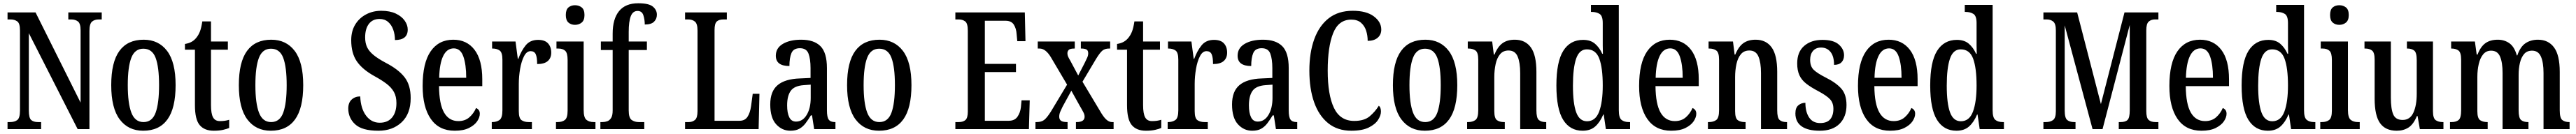

<svg xmlns="http://www.w3.org/2000/svg" viewBox="-20 -790 15727 820"><path d="M26 0V-43H41Q69 -43 85.5 -55.5Q102 -68 102 -114V-604Q102 -647 85.5 -659Q69 -671 45 -671H26V-714H197L472 -162V-604Q472 -646 456 -658.5Q440 -671 415 -671H397V-714H601V-671H583Q557 -671 541.5 -657.5Q526 -644 526 -600V0H454L156 -587V-114Q156 -68 170.5 -55.5Q185 -43 212 -43H231V0Z M854 10Q763 10 711 -59Q659 -128 659 -269Q659 -410 709 -478.5Q759 -547 857 -547Q948 -547 1000 -478.5Q1052 -410 1052 -269Q1052 -128 1002 -59Q952 10 854 10ZM856 -43Q909 -43 930 -100.5Q951 -158 951 -269Q951 -380 930 -436Q909 -492 855 -492Q803 -492 781.5 -436Q760 -380 760 -269Q760 -158 782 -100.5Q804 -43 856 -43Z M1285 10Q1228 10 1199 -24.5Q1170 -59 1170 -146V-486H1109V-521Q1134 -525 1151 -535Q1168 -545 1180 -561Q1192 -576 1200.5 -597.5Q1209 -619 1215 -659H1268V-536H1371V-486H1268V-147Q1268 -95 1280.5 -72Q1293 -49 1322 -49Q1339 -49 1352.5 -51Q1366 -53 1379 -57V-7Q1366 -1 1342 4.5Q1318 10 1285 10Z M1633 10Q1542 10 1490 -59Q1438 -128 1438 -269Q1438 -410 1488 -478.5Q1538 -547 1636 -547Q1727 -547 1779 -478.5Q1831 -410 1831 -269Q1831 -128 1781 -59Q1731 10 1633 10ZM1635 -43Q1688 -43 1709 -100.5Q1730 -158 1730 -269Q1730 -380 1709 -436Q1688 -492 1634 -492Q1582 -492 1560.5 -436Q1539 -380 1539 -269Q1539 -158 1561 -100.5Q1583 -43 1635 -43Z M2290 10Q2191 10 2148.5 -29Q2106 -68 2106 -126Q2106 -162 2127 -181Q2148 -200 2179 -200Q2182 -126 2214.5 -82.5Q2247 -39 2298 -39Q2347 -39 2373.5 -71Q2400 -103 2400 -159Q2400 -200 2384.5 -227.5Q2369 -255 2339.5 -277.5Q2310 -300 2266 -324Q2192 -365 2158 -415Q2124 -465 2124 -544Q2124 -599 2148 -639Q2172 -679 2214 -701.5Q2256 -724 2307 -724Q2360 -724 2396 -707Q2432 -690 2450.5 -663.5Q2469 -637 2469 -609Q2469 -545 2391 -545Q2391 -579 2380.5 -608.5Q2370 -638 2349 -656Q2328 -674 2297 -674Q2255 -674 2232 -644Q2209 -614 2209 -561Q2209 -527 2220.5 -502Q2232 -477 2259.5 -454Q2287 -431 2336 -405Q2413 -365 2450 -317Q2487 -269 2487 -190Q2487 -94 2432 -42Q2377 10 2290 10Z M2756 10Q2660 10 2610 -62Q2560 -134 2560 -264Q2560 -405 2609 -476Q2658 -547 2747 -547Q2830 -547 2877 -485Q2924 -423 2924 -305V-263H2660Q2661 -153 2691 -101Q2721 -49 2778 -49Q2819 -49 2845.5 -72.5Q2872 -96 2886 -129Q2896 -125 2902.5 -116.5Q2909 -108 2909 -94Q2909 -72 2893 -48Q2877 -24 2843 -7Q2809 10 2756 10ZM2826 -314Q2826 -395 2808.5 -444.5Q2791 -494 2750 -494Q2708 -494 2685.5 -447.5Q2663 -401 2661 -314Z M2982 0V-43H2985Q3011 -43 3029 -55.5Q3047 -68 3047 -115V-425Q3047 -469 3030 -481Q3013 -493 2987 -493H2984V-536H3127L3141 -430H3144Q3162 -479 3189 -512.5Q3216 -546 3265 -546Q3306 -546 3325.5 -524.5Q3345 -503 3345 -468Q3345 -435 3324 -416.5Q3303 -398 3259 -398Q3259 -439 3250.5 -458Q3242 -477 3219 -477Q3195 -477 3179 -446Q3163 -415 3155 -368.5Q3147 -322 3147 -276V-110Q3147 -66 3164 -54.5Q3181 -43 3207 -43H3227V0Z M3490 -638Q3466 -638 3450 -652Q3434 -666 3434 -698Q3434 -731 3450 -744.5Q3466 -758 3490 -758Q3514 -758 3531 -744.5Q3548 -731 3548 -698Q3548 -666 3531 -652Q3514 -638 3490 -638ZM3374 0V-43H3384Q3412 -43 3428.5 -56Q3445 -69 3445 -113V-423Q3445 -466 3430 -479.5Q3415 -493 3388 -493H3377V-536H3543V-117Q3543 -71 3559.5 -57Q3576 -43 3605 -43H3615V0Z M3645 0V-43H3658Q3673 -43 3687 -48Q3701 -53 3710.5 -68Q3720 -83 3720 -114V-484H3648V-536H3720V-584Q3720 -674 3759 -722Q3798 -770 3876 -770Q3941 -770 3965.5 -749.5Q3990 -729 3990 -700Q3990 -675 3973 -657.5Q3956 -640 3916 -640Q3916 -670 3907.5 -696.5Q3899 -723 3872 -723Q3843 -723 3830.5 -690.5Q3818 -658 3818 -595V-536H3929V-484H3818V-114Q3818 -68 3836.5 -55.5Q3855 -43 3879 -43H3913V0Z M4162 0V-43H4185Q4207 -43 4222.5 -56Q4238 -69 4238 -110V-603Q4238 -645 4222 -658Q4206 -671 4182 -671H4162V-714H4417V-671H4396Q4369 -671 4355.5 -658.5Q4342 -646 4342 -606V-51H4495Q4527 -51 4543 -75Q4559 -99 4565 -141L4575 -216H4616L4611 0Z M4805 10Q4754 10 4718 -29.5Q4682 -69 4682 -151Q4682 -231 4727 -269Q4772 -307 4863 -310L4928 -313V-373Q4928 -429 4915.5 -462Q4903 -495 4863 -495Q4824 -495 4811.5 -465.5Q4799 -436 4799 -386Q4716 -386 4716 -449Q4716 -496 4759 -521.5Q4802 -547 4871 -547Q4949 -547 4988.5 -507.5Q5028 -468 5028 -373V-115Q5028 -73 5039 -58Q5050 -43 5077 -43H5080V0H4950L4937 -84H4930Q4913 -56 4897 -35Q4881 -14 4859.5 -2Q4838 10 4805 10ZM4839 -46Q4880 -46 4904.5 -87Q4929 -128 4929 -191V-272L4887 -269Q4829 -265 4807 -234Q4785 -203 4785 -145Q4785 -99 4798 -72.5Q4811 -46 4839 -46Z M5346 10Q5255 10 5203 -59Q5151 -128 5151 -269Q5151 -410 5201 -478.5Q5251 -547 5349 -547Q5440 -547 5492 -478.5Q5544 -410 5544 -269Q5544 -128 5494 -59Q5444 10 5346 10ZM5348 -43Q5401 -43 5422 -100.5Q5443 -158 5443 -269Q5443 -380 5422 -436Q5401 -492 5347 -492Q5295 -492 5273.5 -436Q5252 -380 5252 -269Q5252 -158 5274 -100.5Q5296 -43 5348 -43Z M5812 0V-43H5833Q5859 -43 5873.5 -55.5Q5888 -68 5888 -107V-602Q5888 -647 5872 -659Q5856 -671 5833 -671H5812V-714H6236L6240 -538H6190L6186 -581Q6184 -615 6169 -639Q6154 -663 6118 -663H5992V-399H6182V-349H5992V-51H6138Q6174 -51 6191 -75.5Q6208 -100 6212 -133L6216 -176H6266L6261 0Z M6301 0V-43H6308Q6337 -43 6354 -56Q6371 -69 6395 -107L6494 -272L6395 -440Q6363 -493 6326 -493H6315V-536H6541V-493H6538Q6512 -493 6504 -484.5Q6496 -476 6496 -464Q6496 -453 6500.5 -443Q6505 -433 6514 -418L6562 -328L6602 -406Q6611 -424 6617 -437.5Q6623 -451 6623 -464Q6623 -482 6611.5 -487.5Q6600 -493 6582 -493H6578V-536H6757V-493H6750Q6726 -493 6710.5 -481Q6695 -469 6670 -428L6588 -290L6704 -96Q6722 -67 6737.5 -55Q6753 -43 6768 -43H6778V0H6548V-43H6552Q6601 -43 6601 -76Q6601 -88 6594.5 -101Q6588 -114 6570 -145L6520 -235L6466 -136Q6458 -120 6452 -105.5Q6446 -91 6446 -76Q6446 -59 6457 -51Q6468 -43 6495 -43H6497V0Z M6975 10Q6918 10 6889 -24.5Q6860 -59 6860 -146V-486H6799V-521Q6824 -525 6841 -535Q6858 -545 6870 -561Q6882 -576 6890.5 -597.5Q6899 -619 6905 -659H6958V-536H7061V-486H6958V-147Q6958 -95 6970.5 -72Q6983 -49 7012 -49Q7029 -49 7042.5 -51Q7056 -53 7069 -57V-7Q7056 -1 7032 4.5Q7008 10 6975 10Z M7108 0V-43H7111Q7137 -43 7155 -55.5Q7173 -68 7173 -115V-425Q7173 -469 7156 -481Q7139 -493 7113 -493H7110V-536H7253L7267 -430H7270Q7288 -479 7315 -512.5Q7342 -546 7391 -546Q7432 -546 7451.5 -524.5Q7471 -503 7471 -468Q7471 -435 7450 -416.5Q7429 -398 7385 -398Q7385 -439 7376.5 -458Q7368 -477 7345 -477Q7321 -477 7305 -446Q7289 -415 7281 -368.5Q7273 -322 7273 -276V-110Q7273 -66 7290 -54.5Q7307 -43 7333 -43H7353V0Z M7624 10Q7573 10 7537 -29.5Q7501 -69 7501 -151Q7501 -231 7546 -269Q7591 -307 7682 -310L7747 -313V-373Q7747 -429 7734.5 -462Q7722 -495 7682 -495Q7643 -495 7630.5 -465.5Q7618 -436 7618 -386Q7535 -386 7535 -449Q7535 -496 7578 -521.5Q7621 -547 7690 -547Q7768 -547 7807.5 -507.5Q7847 -468 7847 -373V-115Q7847 -73 7858 -58Q7869 -43 7896 -43H7899V0H7769L7756 -84H7749Q7732 -56 7716 -35Q7700 -14 7678.5 -2Q7657 10 7624 10ZM7658 -46Q7699 -46 7723.5 -87Q7748 -128 7748 -191V-272L7706 -269Q7648 -265 7626 -234Q7604 -203 7604 -145Q7604 -99 7617 -72.5Q7630 -46 7658 -46Z M8229 10Q8145 10 8088 -36Q8031 -82 8002 -164.5Q7973 -247 7973 -358Q7973 -468 8003 -550.5Q8033 -633 8091.5 -678.5Q8150 -724 8238 -724Q8321 -724 8366.5 -690Q8412 -656 8412 -609Q8412 -578 8390 -559Q8368 -540 8329 -540Q8329 -573 8319.5 -602.5Q8310 -632 8288 -651Q8266 -670 8229 -670Q8151 -670 8118 -586.5Q8085 -503 8085 -358Q8085 -210 8123 -130Q8161 -50 8247 -50Q8308 -50 8341.5 -78.5Q8375 -107 8397 -143Q8410 -133 8410 -107Q8410 -84 8392.5 -56.5Q8375 -29 8335 -9.5Q8295 10 8229 10Z M8678 10Q8587 10 8535 -59Q8483 -128 8483 -269Q8483 -410 8533 -478.5Q8583 -547 8681 -547Q8772 -547 8824 -478.5Q8876 -410 8876 -269Q8876 -128 8826 -59Q8776 10 8678 10ZM8680 -43Q8733 -43 8754 -100.5Q8775 -158 8775 -269Q8775 -380 8754 -436Q8733 -492 8679 -492Q8627 -492 8605.5 -436Q8584 -380 8584 -269Q8584 -158 8606 -100.5Q8628 -43 8680 -43Z M8936 0V-43H8942Q8969 -43 8986.5 -55.5Q9004 -68 9004 -115V-425Q9004 -469 8987 -481Q8970 -493 8944 -493H8940V-536H9089L9099 -456H9103Q9123 -505 9152.5 -526Q9182 -547 9227 -547Q9291 -547 9325 -500Q9359 -453 9359 -350V-115Q9359 -68 9374 -55.5Q9389 -43 9415 -43H9419V0H9260V-343Q9260 -407 9244.5 -444Q9229 -481 9189 -481Q9156 -481 9137 -458Q9118 -435 9110 -397.5Q9102 -360 9102 -319V-110Q9102 -66 9118.5 -54.5Q9135 -43 9161 -43H9166V0Z M9641 10Q9564 10 9522.5 -56.5Q9481 -123 9481 -267Q9481 -412 9523 -479Q9565 -546 9644 -546Q9689 -546 9716.5 -522.5Q9744 -499 9761 -461H9765Q9764 -484 9764 -511.5Q9764 -539 9764 -567V-649Q9764 -693 9744.5 -705Q9725 -717 9698 -717H9692V-760H9862V-115Q9862 -70 9878.5 -56.5Q9895 -43 9924 -43H9931V0H9783L9770 -89H9767Q9748 -43 9718.5 -16.5Q9689 10 9641 10ZM9668 -48Q9720 -48 9742 -107Q9764 -166 9764 -267Q9764 -374 9743 -431Q9722 -488 9667 -488Q9621 -488 9601.5 -431Q9582 -374 9582 -266Q9582 -157 9602 -102.5Q9622 -48 9668 -48Z M10182 10Q10086 10 10036 -62Q9986 -134 9986 -264Q9986 -405 10035 -476Q10084 -547 10173 -547Q10256 -547 10303 -485Q10350 -423 10350 -305V-263H10086Q10087 -153 10117 -101Q10147 -49 10204 -49Q10245 -49 10271.5 -72.5Q10298 -96 10312 -129Q10322 -125 10328.5 -116.5Q10335 -108 10335 -94Q10335 -72 10319 -48Q10303 -24 10269 -7Q10235 10 10182 10ZM10252 -314Q10252 -395 10234.5 -444.5Q10217 -494 10176 -494Q10134 -494 10111.5 -447.5Q10089 -401 10087 -314Z M10406 0V-43H10412Q10439 -43 10456.5 -55.5Q10474 -68 10474 -115V-425Q10474 -469 10457 -481Q10440 -493 10414 -493H10410V-536H10559L10569 -456H10573Q10593 -505 10622.5 -526Q10652 -547 10697 -547Q10761 -547 10795 -500Q10829 -453 10829 -350V-115Q10829 -68 10844 -55.5Q10859 -43 10885 -43H10889V0H10730V-343Q10730 -407 10714.5 -444Q10699 -481 10659 -481Q10626 -481 10607 -458Q10588 -435 10580 -397.5Q10572 -360 10572 -319V-110Q10572 -66 10588.5 -54.5Q10605 -43 10631 -43H10636V0Z M11089 10Q11016 10 10978 -17Q10940 -44 10940 -96Q10940 -131 10958.5 -146Q10977 -161 11001 -161Q11001 -106 11023.5 -71.5Q11046 -37 11091 -37Q11133 -37 11152.5 -60Q11172 -83 11172 -124Q11172 -160 11152 -182Q11132 -204 11082 -231Q11036 -255 11007 -277.5Q10978 -300 10964.5 -329.5Q10951 -359 10951 -402Q10951 -472 10993.5 -509Q11036 -546 11105 -546Q11173 -546 11205 -517.5Q11237 -489 11237 -452Q11237 -425 11221.5 -409Q11206 -393 11176 -393Q11176 -445 11154.5 -472Q11133 -499 11097 -499Q11065 -499 11047.5 -478.5Q11030 -458 11030 -424Q11030 -384 11051.5 -363Q11073 -342 11126 -315Q11188 -284 11220 -248Q11252 -212 11252 -147Q11252 -75 11209.5 -32.5Q11167 10 11089 10Z M11518 10Q11422 10 11372 -62Q11322 -134 11322 -264Q11322 -405 11371 -476Q11420 -547 11509 -547Q11592 -547 11639 -485Q11686 -423 11686 -305V-263H11422Q11423 -153 11453 -101Q11483 -49 11540 -49Q11581 -49 11607.5 -72.5Q11634 -96 11648 -129Q11658 -125 11664.5 -116.5Q11671 -108 11671 -94Q11671 -72 11655 -48Q11639 -24 11605 -7Q11571 10 11518 10ZM11588 -314Q11588 -395 11570.5 -444.5Q11553 -494 11512 -494Q11470 -494 11447.5 -447.5Q11425 -401 11423 -314Z M11923 10Q11846 10 11804.5 -56.5Q11763 -123 11763 -267Q11763 -412 11805 -479Q11847 -546 11926 -546Q11971 -546 11998.5 -522.5Q12026 -499 12043 -461H12047Q12046 -484 12046 -511.5Q12046 -539 12046 -567V-649Q12046 -693 12026.5 -705Q12007 -717 11980 -717H11974V-760H12144V-115Q12144 -70 12160.5 -56.5Q12177 -43 12206 -43H12213V0H12065L12052 -89H12049Q12030 -43 12000.5 -16.5Q11971 10 11923 10ZM11950 -48Q12002 -48 12024 -107Q12046 -166 12046 -267Q12046 -374 12025 -431Q12004 -488 11949 -488Q11903 -488 11883.5 -431Q11864 -374 11864 -266Q11864 -157 11884 -102.5Q11904 -48 11950 -48Z M12454 0V-43H12469Q12496 -43 12513 -55.5Q12530 -68 12530 -109V-604Q12530 -645 12514 -658Q12498 -671 12475 -671H12454V-714H12660L12805 -153L12949 -714H13156V-671H13134Q13112 -671 13097 -658Q13082 -645 13082 -604V-110Q13082 -69 13096.5 -56Q13111 -43 13138 -43H13156V0H12914V-43H12925Q12955 -43 12968 -56.5Q12981 -70 12981 -114V-637L12815 0H12754L12584 -635V-114Q12584 -68 12599.5 -55.5Q12615 -43 12642 -43H12650V0Z M13419 10Q13323 10 13273 -62Q13223 -134 13223 -264Q13223 -405 13272 -476Q13321 -547 13410 -547Q13493 -547 13540 -485Q13587 -423 13587 -305V-263H13323Q13324 -153 13354 -101Q13384 -49 13441 -49Q13482 -49 13508.5 -72.5Q13535 -96 13549 -129Q13559 -125 13565.5 -116.5Q13572 -108 13572 -94Q13572 -72 13556 -48Q13540 -24 13506 -7Q13472 10 13419 10ZM13489 -314Q13489 -395 13471.5 -444.5Q13454 -494 13413 -494Q13371 -494 13348.5 -447.5Q13326 -401 13324 -314Z M13824 10Q13747 10 13705.5 -56.5Q13664 -123 13664 -267Q13664 -412 13706 -479Q13748 -546 13827 -546Q13872 -546 13899.5 -522.5Q13927 -499 13944 -461H13948Q13947 -484 13947 -511.5Q13947 -539 13947 -567V-649Q13947 -693 13927.5 -705Q13908 -717 13881 -717H13875V-760H14045V-115Q14045 -70 14061.5 -56.5Q14078 -43 14107 -43H14114V0H13966L13953 -89H13950Q13931 -43 13901.5 -16.5Q13872 10 13824 10ZM13851 -48Q13903 -48 13925 -107Q13947 -166 13947 -267Q13947 -374 13926 -431Q13905 -488 13850 -488Q13804 -488 13784.5 -431Q13765 -374 13765 -266Q13765 -157 13785 -102.5Q13805 -48 13851 -48Z M14260 -638Q14236 -638 14220 -652Q14204 -666 14204 -698Q14204 -731 14220 -744.5Q14236 -758 14260 -758Q14284 -758 14301 -744.5Q14318 -731 14318 -698Q14318 -666 14301 -652Q14284 -638 14260 -638ZM14144 0V-43H14154Q14182 -43 14198.5 -56Q14215 -69 14215 -113V-423Q14215 -466 14200 -479.5Q14185 -493 14158 -493H14147V-536H14313V-117Q14313 -71 14329.5 -57Q14346 -43 14375 -43H14385V0Z M14611 10Q14542 10 14509 -36.5Q14476 -83 14476 -186V-425Q14476 -468 14460.5 -480.5Q14445 -493 14418 -493H14414V-536H14575V-193Q14575 -124 14589.5 -90Q14604 -56 14647 -56Q14692 -56 14712.5 -100.5Q14733 -145 14733 -217V-421Q14733 -469 14717 -481Q14701 -493 14676 -493H14673V-536H14832V-110Q14832 -66 14849 -54.5Q14866 -43 14891 -43H14896V0H14752L14738 -80H14734Q14713 -29 14682.5 -9.5Q14652 10 14611 10Z M14936 0V-43H14946Q14973 -43 14988.5 -55.5Q15004 -68 15004 -115V-425Q15004 -469 14987.5 -481Q14971 -493 14945 -493H14943V-536H15088L15099 -456H15104Q15123 -505 15152.5 -526Q15182 -547 15228 -547Q15268 -547 15298.5 -525.5Q15329 -504 15344 -451H15347Q15365 -504 15397 -525.5Q15429 -547 15473 -547Q15536 -547 15571 -500Q15606 -453 15606 -350V-115Q15606 -68 15621.5 -55.5Q15637 -43 15664 -43H15666V0H15507V-343Q15507 -408 15491 -444Q15475 -480 15437 -480Q15406 -480 15388.5 -459.5Q15371 -439 15363 -405.5Q15355 -372 15355 -332V-115Q15355 -68 15370 -55.5Q15385 -43 15412 -43H15415V0H15257V-343Q15257 -408 15241.5 -444Q15226 -480 15187 -480Q15157 -480 15138.5 -457.5Q15120 -435 15111.5 -398Q15103 -361 15103 -319V-110Q15103 -66 15120 -54.5Q15137 -43 15164 -43H15166V0Z"/></svg>

Font: Noto Serif Lao ExtraCondensed Medium
Style: Regular
Weight: 500
Width: 2
Designer: Monotype Design Team
Foundry: Monotype Imaging Inc.
Version: Version 2.003; ttfautohint (v1.8.4.7-5d5b)